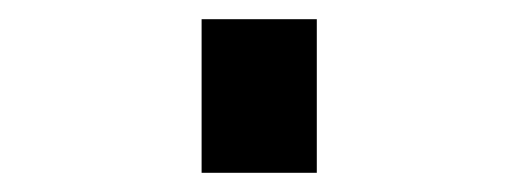

<svg xmlns="http://www.w3.org/2000/svg" viewBox="-20 30 540 200"><path d="M190 50H310V210H190Z"/></svg>

Font: Xolonium
Style: Bold
Weight: 700
Designer: Severin Meyer
Version: Version 4.2